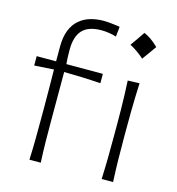

<svg xmlns="http://www.w3.org/2000/svg" viewBox="-112 -862 883 958"><g transform="rotate(15 329.0 -382.5)"><path d="M517.6 -759.6Q504.2 -739.7 491.6 -721.4Q479 -703.2 465.5 -684.4Q484.9 -674.2 503.9 -661Q523 -647.8 539.6 -632.3Q553.6 -651.1 566.8 -669.6Q579.9 -688.1 592.8 -706.4Q570.8 -727.9 552.3 -740.5Q533.7 -753.1 517.6 -759.6ZM127 0H185.5Q182.6 -57.1 181.9 -110.1Q181.2 -163.1 181.2 -226.1V-467.3Q228 -466.8 274.9 -465.1Q321.8 -463.4 370.1 -460V-508.3H181.6Q180.2 -518.1 179.4 -540.8Q178.7 -563.5 178.7 -583Q178.7 -649.9 209.5 -683.3Q240.2 -716.8 309.6 -716.8Q327.1 -716.8 348.1 -713.4Q369.1 -710 384.8 -705.1L390.1 -756.8Q380.4 -758.3 365.7 -760.3Q351.1 -762.2 335.7 -763.7Q320.3 -765.1 307.1 -765.1Q270.5 -765.1 238.3 -755.9Q206.1 -746.6 181.2 -725.3Q156.2 -704.1 142.3 -669.2Q128.4 -634.3 128.4 -583Q128.4 -563.5 128.4 -545.2Q128.4 -526.9 128.4 -508.3H28.3V-460L128.9 -466.3Q129.4 -412.6 129.9 -366.2Q130.4 -319.8 130.4 -276.9V-226.1Q130.4 -163.1 129.9 -110.1Q129.4 -57.1 127 0ZM500 0H559.1Q556.2 -57.1 555.2 -110.1Q554.2 -163.1 554.2 -226.1V-277.3Q554.2 -320.8 554.7 -359.4Q555.2 -397.9 556.2 -434.8Q557.1 -471.7 559.1 -510.3L498.5 -508.3Q500.5 -470.2 501.7 -433.6Q502.9 -397 503.4 -358.9Q503.9 -320.8 503.9 -277.3V-226.1Q503.9 -163.1 503.2 -110.1Q502.4 -57.1 500 0Z"/></g></svg>

Font: Pinar-VF-FD
Style: Regular
Weight: 300
Designer: Amin Abedi
Version: Version 3.0